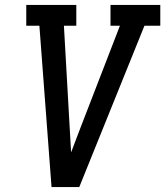

<svg xmlns="http://www.w3.org/2000/svg" viewBox="-20 -755 667 775"><path d="M188 0 139 -651H86V-735H288V-651H238L261 -245Q263 -219 264 -192.5Q265 -166 267 -140Q277 -166 287 -192.5Q297 -219 307 -245L464 -651H426V-735H627V-651H563L300 0Z"/></svg>

Font: Iosevka HT Medium Extended
Style: Italic
Weight: 500
Width: 7
Italic angle: -9°
Monospace: yes
Designer: Belleve Invis
Foundry: Belleve Invis
Version: Version 32.3.0; ttfautohint (v1.8.4)